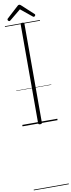

<svg xmlns="http://www.w3.org/2000/svg" viewBox="-243 -1721 982 2672"><g transform="rotate(-10 247.5 -384.5)"><path d="M247 14Q233 14 227 9.5Q221 5 221 -5V-1401Q221 -1411 227 -1415.5Q233 -1420 247 -1420Q261 -1420 267.5 -1415.5Q274 -1411 274 -1401V-5Q274 5 268 9.5Q262 14 247 14ZM75 -1474Q67 -1474 59.5 -1481.5Q52 -1489 52 -1497Q52 -1500 53 -1503.5Q54 -1507 57 -1511L222 -1662Q227 -1667 232.5 -1670.5Q238 -1674 247 -1674Q256 -1674 261 -1670.5Q266 -1667 272 -1662L438 -1509Q441 -1506 442 -1503Q443 -1500 443 -1497Q443 -1488 435.5 -1481Q428 -1474 420 -1474Q416 -1474 412 -1476Q408 -1478 404 -1482L247 -1610L91 -1482Q86 -1478 82.5 -1476Q79 -1474 75 -1474ZM0 895H495V905H0ZM0 -20H495V0H0ZM0 -505H495V-500H0ZM0 -1415H495V-1405H0Z"/></g></svg>

Font: Playwrite BE WAL Guides
Style: Regular
Weight: 400
Designer: Veronika Burian, José Scaglione
Foundry: TypeTogether
Version: Version 1.003